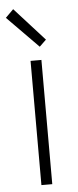

<svg xmlns="http://www.w3.org/2000/svg" viewBox="-54 -764 322 793"><g transform="rotate(-5 107.0 -367.0)"><path d="M85 0V-515H130V0ZM-1 -701 32 -734 156 -597 128 -570Z"/></g></svg>

Font: Oxanium ExtraLight
Style: Regular
Weight: 200
Designer: Severin Meyer
Version: Version 2.000